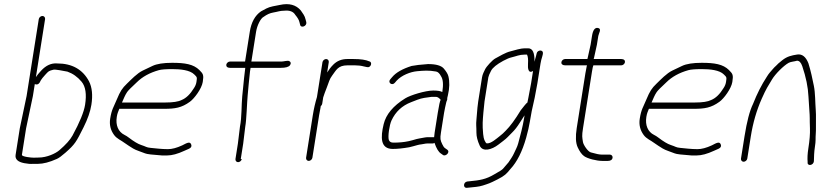

<svg xmlns="http://www.w3.org/2000/svg" viewBox="-20 -764 3945 914"><path d="M84.3 -27 104.2 -153 136.6 -307 145.7 -364C146.2 -363.3 146.8 -363 147.5 -363C156.2 -360 163.2 -362.6 168.8 -371L174.5 -382C178.1 -388 184.8 -396.3 194.5 -407C212 -426.3 211.7 -426.3 233.9 -432.1C243.4 -434.6 281.5 -426.6 301 -423C326.6 -414 349 -398.1 368.2 -375.2C387.4 -352.4 393 -315.7 385 -265C379.5 -230.8 359.6 -182 325.2 -118.8C314.2 -98.7 293.4 -75.4 262.8 -49C244.5 -33.2 203 -14 164.2 -14C156.2 -14 148.3 -13.8 140.6 -13.4C131.3 -12.9 82.8 -17.9 84.3 -27ZM164.6 -673 106.6 -307 74.2 -153 54.3 -27C51 -6.4 64.6 6.8 95.2 12.7C111.4 15.9 125.5 17 137.5 16H160.5C185.6 16 215.7 8.2 250.7 -7.5C260.4 -11.8 273.9 -21.6 291.2 -36.9C337.1 -77.3 342.7 -87.8 377.8 -158C397.5 -197.3 409.9 -233 415 -265C422.2 -310.7 418.5 -348 403.7 -377C373.5 -433.7 322.9 -462 252.2 -462C224.4 -464.3 198.9 -452.8 175.7 -427.5C164.4 -415.2 156.1 -405 150.9 -397L194.6 -673C195.8 -680.9 189.9 -688 182 -688C174 -688 165.8 -680.9 164.6 -673Z M560.7 -276C568.7 -294 575 -310.8 585.2 -325.8C590.1 -333 605.4 -348.4 630.9 -372C657.5 -398.4 692.5 -417.8 736.1 -430C748 -433.3 769.2 -435 799.9 -435C838.9 -435 884.1 -430.6 904.9 -409.5C917.6 -396.5 919 -397.7 915.2 -374C913.7 -364 909.8 -354.3 903.6 -345C885.6 -315.5 865.9 -296.5 844.6 -288C829.3 -280 803.4 -276 766.7 -276ZM548 -246H762C813.1 -246 844.5 -250.8 884.2 -279.7C905.2 -295 940.1 -341.8 945.2 -373.7C950.5 -407.2 947.6 -412.1 929.2 -430.5C901.1 -458.5 860.5 -465 799.6 -465C757.7 -465 726.4 -460 705.7 -450.1C690.2 -442.7 675 -435.4 659.8 -428.2C632.6 -415.3 604.5 -385.2 584.5 -366C561.2 -343.7 552.3 -329.4 536.5 -291.5C520.1 -252.3 511.6 -243.6 504.5 -199C500 -170.4 506.2 -144.5 523.1 -121.5C536.5 -103.2 556.6 -96.2 573.2 -83.5C586.4 -73.4 599.5 -66.4 613.6 -57.1C626.6 -48.6 655.9 -40.4 671 -33.8C678.9 -30.3 705.5 -27.1 750.8 -24H775.8C798.5 -24 825.6 -31.3 857.3 -46L879.9 -56C890.1 -60.8 893.6 -67.6 890.1 -76.5C884.3 -91.4 871.2 -84.5 847.4 -72C821.5 -60 798.8 -54 779.3 -54C748.8 -54 720.4 -57.9 697.5 -60C675.8 -62 676.4 -66.1 651.8 -73.9C637.2 -78.5 617.4 -90.3 592.3 -109.5C585.8 -114.5 579.1 -118.7 572.3 -122C542.9 -136.4 529.6 -168.2 535.9 -207.5C538.9 -226.7 543.5 -233.5 548 -246Z M1126.1 -7 1137.7 -80 1147.5 -161C1153.4 -190.4 1156.2 -282.3 1158.9 -308.5C1160.4 -323.3 1167.6 -408.1 1170.1 -423.5L1172.8 -441H1315.8C1339.7 -441 1354.5 -445.2 1360.4 -453.5C1366.2 -461.8 1365.2 -468.3 1357.4 -473C1350.2 -477.3 1329.5 -471 1320.6 -471H1176.6L1199.1 -613C1203.8 -642.8 1220.8 -677.3 1235.3 -684C1250.3 -695 1265.1 -701.7 1279.9 -704.2C1304.2 -708.4 1312.3 -713 1332.9 -713C1358.6 -715.8 1376.2 -709.1 1385.8 -693C1396.9 -679.8 1403.4 -668.4 1405.4 -659L1408.5 -647C1411.8 -628.1 1441.6 -638.9 1438.2 -658L1435.1 -670C1430.6 -690.6 1421.7 -699 1412.1 -714C1389.2 -741.2 1355.9 -750.1 1312.3 -740.5C1304.7 -738.8 1293.6 -736.7 1279.1 -734C1255 -729.5 1238.6 -718.5 1222.5 -710C1194 -690.3 1176.2 -658 1169.1 -613L1146.6 -471H1074.6C1066.7 -471 1058.5 -463.9 1057.2 -456C1056 -448.1 1061.9 -441 1074.6 -441H1147.6C1146.4 -433.7 1144.5 -417.3 1141.8 -392L1137.6 -349.5C1135.9 -332.5 1134.5 -318 1133.2 -306C1128.9 -264.4 1131.6 -207 1122.3 -161L1112.4 -80L1100.9 -7C1099.6 0.9 1105.6 8 1113.5 8C1121.4 8 1129.6 0.9 1130.9 -7Z M1515.1 -468 1488.8 -302C1480.4 -274 1473.9 -245.3 1469.2 -216L1437.1 -13C1435.8 -5.1 1441.8 2 1449.7 2C1457.6 2 1465.8 -5.1 1467.1 -13L1499.2 -216C1501.2 -228.7 1503.5 -240.7 1505.9 -252L1507 -259C1510.8 -261.7 1513 -265.3 1513.8 -270L1518.5 -300C1522 -311.7 1528 -328 1536.3 -349C1545.9 -373.3 1548.2 -387.2 1561 -404C1580.7 -430 1588.4 -453 1634.7 -453H1669.2C1684.8 -453 1699.1 -451.2 1711.9 -447.8C1724.7 -444.2 1732.9 -443.3 1736.5 -445C1749.2 -450.9 1750.5 -469.8 1737.8 -472C1721.8 -479.3 1696.8 -483 1662.8 -483H1633.5C1606.7 -483 1584.4 -474.2 1566.8 -456.5C1551.7 -441.4 1548.5 -434.7 1537.4 -419L1545.1 -468C1546.4 -475.9 1540.4 -483 1532.5 -483C1524.6 -483 1516.4 -475.9 1515.1 -468Z M1849.7 -55C1871.7 -55 1897.8 -57.7 1928 -63L1947.8 -68C1962 -71.7 1972 -75.5 1986.7 -77C1998.6 -78.2 2003.5 -81 2014.8 -81H2039.8C2042.5 -81 2045.3 -82 2048.3 -84C2057.5 -57.2 2067.8 -40.2 2079.2 -33L2089.1 -26C2101.8 -17.6 2125.6 -40.5 2108.2 -52L2098.3 -59C2094.1 -61.7 2089.7 -67.8 2085.3 -77.5C2076.2 -97 2074.3 -102.8 2079.1 -133L2094 -227C2096.3 -241.9 2101.5 -264 2104.3 -276.5C2106.4 -286.1 2110.6 -288 2109 -297C2110.4 -301.7 2111.5 -306.3 2112.3 -311C2120.2 -344.5 2120.9 -374.5 2114.5 -401C2112.1 -411 2104.9 -423.2 2092.8 -437.5C2080.7 -451.8 2055.7 -459 2017.7 -459C1982.3 -456.5 1956.2 -453.5 1939.3 -450C1895.4 -436.1 1864.6 -418.4 1846.9 -397L1838.3 -387C1823.8 -371 1846.4 -354 1859.6 -370L1868.2 -380C1891.3 -405.4 1933.9 -422.3 1965.8 -425C1996.1 -427.6 2020.1 -430.1 2055.9 -423.5C2064.8 -421.9 2072.7 -414.4 2079.5 -401C2089.2 -386.6 2091.3 -361.6 2085.6 -326C2077 -330.7 2062.6 -333 2042.2 -333C2004.5 -333 1933.2 -310.8 1909.2 -295.9C1851.9 -260.4 1817.6 -219.5 1806.4 -173C1791.1 -109.9 1790.4 -55 1849.7 -55ZM2064 -227 2049.1 -133C2047.8 -125 2047 -117.7 2046.6 -111H2020.8C2012.7 -111 2006.3 -110.5 2001.8 -109.5C1980.1 -104.7 1974.1 -106.1 1945.4 -97L1925.6 -92C1902.9 -87.1 1879.3 -85 1852.5 -85C1841.1 -85 1834 -89.3 1831 -98C1825.6 -113.8 1833.8 -169.3 1843.7 -190.5C1862.9 -232 1894 -261 1937 -277.5C1944.8 -280.5 1954.6 -284.3 1966.5 -289C1989.7 -298.1 2010.1 -299.5 2035 -303H2055C2062.3 -303 2069.9 -298.3 2077.8 -289C2074.3 -283.7 2069.7 -263 2064 -227Z M2534.8 -510 2531.9 -498C2529 -486.3 2526.2 -479.7 2524.4 -470C2525.5 -512.7 2515.6 -534 2494.6 -534H2481.6C2453.8 -534 2434.6 -525.3 2410.3 -519.7C2387.2 -514.5 2355.8 -495.5 2337.5 -485.6C2324.2 -478.4 2295.8 -447.8 2289.2 -434C2284.1 -423.2 2277 -410.4 2274.7 -396L2256.4 -280.5C2254.9 -270.8 2253.7 -261.3 2252.9 -252L2248.2 -197C2245.2 -167.2 2248.2 -165.2 2248 -132.2C2247.9 -114.4 2253.1 -93.8 2263.7 -70.5C2278.1 -38.7 2321.7 -51.7 2352.5 -75.5C2358.9 -80.5 2366.3 -86.2 2374.7 -92.5C2396.1 -108.8 2396 -111.7 2418.4 -133.5C2430.5 -145.2 2442.4 -160.6 2454.2 -179.5C2466 -198.5 2473.6 -210.3 2477.1 -215L2475 -202C2468.7 -162.1 2456.6 -117.6 2447 -82C2441.7 -62.5 2435.2 -53.4 2426.9 -34.3C2420.4 -19.3 2408.4 -3 2400.6 9L2374.5 39.3C2370.3 44.2 2357 52.8 2334.7 65C2292.6 90.4 2263.3 94.2 2214.3 99L2204.2 100C2184.1 103.3 2184 133.1 2203.4 130L2213.6 129C2234.7 126.7 2259 125.5 2278.7 119C2308.1 109.3 2309.9 109.5 2347.3 90.6C2383.9 72.1 2390.3 64.2 2409.5 41C2441.2 7.1 2466.3 -42.7 2484.8 -108.4C2493 -137.5 2498.8 -163.2 2502.4 -185.5C2505.9 -207.8 2508.9 -224.3 2511.2 -235L2525.4 -299L2538.3 -368L2553 -461C2554.8 -472.3 2557.7 -484 2561.6 -496L2564.3 -507C2565.9 -517.2 2562.1 -522.7 2552.9 -523.5C2545 -524.2 2536 -517.9 2534.8 -510ZM2495.5 -300C2494.2 -292 2492.6 -284 2490.7 -276C2488.5 -274.7 2486.6 -273 2484.9 -271L2476.3 -261C2469.7 -253 2463.9 -245.7 2458.9 -239C2432.4 -195.2 2408.6 -162.8 2387.5 -142C2375.6 -130.3 2372.6 -126.2 2357.7 -115C2345.3 -105.7 2317.1 -79.3 2297.4 -81.5C2294.5 -81.8 2291.1 -86.1 2287.4 -94.2C2283.6 -102.4 2281.1 -113 2280 -126C2275.8 -171.5 2277.9 -189.1 2281.1 -228L2286.5 -281L2304.7 -396C2305.7 -402 2310 -412.4 2317.7 -427.2C2325.4 -441.9 2344.7 -457.6 2375.4 -474.3C2391.6 -483.1 2405.2 -488.8 2416.1 -491.2C2437.3 -496.1 2452.5 -504 2476.8 -504H2488.8C2493.3 -495.1 2494.9 -480.8 2493.5 -461.1C2491.9 -438.3 2494.8 -412.3 2517.5 -426L2508.3 -368Z M2896.1 -13C2897.3 -20.9 2891.4 -28 2883.4 -28H2872.4H2845C2834 -28 2816.4 -31.5 2792.3 -38.6C2778.2 -42.7 2757 -74.5 2755 -88.3C2751.7 -110.5 2749.3 -115.6 2755.4 -154L2798.2 -424C2800.6 -439.3 2802.8 -449 2804.7 -453H2937.7C2945.7 -453 2953.9 -460.1 2955.1 -468C2956.4 -475.9 2950.4 -483 2937.7 -483H2805.7C2806.5 -483.7 2807 -484.7 2807.2 -486L2821.5 -551L2828.2 -593C2830.2 -605.5 2846.4 -627.5 2826.2 -631C2811.9 -633.4 2802.6 -620.8 2798.2 -593L2791.5 -551L2777.5 -488C2777.1 -485.3 2776.5 -483.7 2775.7 -483H2669.7C2661.8 -483 2653.6 -475.9 2652.4 -468C2651.1 -460.1 2657.1 -453 2669.7 -453H2774.7C2774 -452.3 2773.5 -451.5 2773.4 -450.5L2766.7 -415L2725.4 -154C2719.1 -114 2720.5 -83.8 2729.7 -63.5C2739 -43.1 2749.2 -28.9 2760.5 -20.8C2777 -8.8 2819.9 2 2847.4 2H2873.4C2885.6 2 2894.4 -2.6 2896.1 -13Z M3081.7 -276C3089.7 -294 3096 -310.8 3106.2 -325.8C3111.1 -333 3126.4 -348.4 3151.9 -372C3178.5 -398.4 3213.5 -417.8 3257.1 -430C3269 -433.3 3290.2 -435 3320.9 -435C3359.9 -435 3405.1 -430.6 3425.9 -409.5C3438.6 -396.5 3440 -397.7 3436.2 -374C3434.7 -364 3430.8 -354.3 3424.6 -345C3406.6 -315.5 3386.9 -296.5 3365.6 -288C3350.3 -280 3324.4 -276 3287.7 -276ZM3069 -246H3283C3334.1 -246 3365.5 -250.8 3405.2 -279.7C3426.2 -295 3461.1 -341.8 3466.2 -373.7C3471.5 -407.2 3468.6 -412.1 3450.2 -430.5C3422.1 -458.5 3381.5 -465 3320.6 -465C3278.7 -465 3247.4 -460 3226.7 -450.1C3211.2 -442.7 3196 -435.4 3180.8 -428.2C3153.6 -415.3 3125.5 -385.2 3105.5 -366C3082.2 -343.7 3073.3 -329.4 3057.5 -291.5C3041.1 -252.3 3032.6 -243.6 3025.5 -199C3021 -170.4 3027.2 -144.5 3044.1 -121.5C3057.5 -103.2 3077.6 -96.2 3094.2 -83.5C3107.4 -73.4 3120.5 -66.4 3134.6 -57.1C3147.6 -48.6 3176.9 -40.4 3192 -33.8C3199.9 -30.3 3226.5 -27.1 3271.8 -24H3296.8C3319.5 -24 3346.6 -31.3 3378.3 -46L3400.9 -56C3411.1 -60.8 3414.6 -67.6 3411.1 -76.5C3405.3 -91.4 3392.2 -84.5 3368.4 -72C3342.5 -60 3319.8 -54 3300.3 -54C3269.8 -54 3241.4 -57.9 3218.5 -60C3196.8 -62 3197.4 -66.1 3172.8 -73.9C3158.2 -78.5 3138.4 -90.3 3113.3 -109.5C3106.8 -114.5 3100.1 -118.7 3093.3 -122C3063.9 -136.4 3050.6 -168.2 3056.9 -207.5C3059.9 -226.7 3064.5 -233.5 3069 -246Z M3520 6C3528 6 3536.2 -1.1 3537.4 -9L3554.2 -115C3564.4 -179.2 3581.7 -238.9 3606.2 -294.1C3628.2 -343.9 3635.5 -352.8 3655.2 -385.9C3670.5 -411.5 3710.3 -451.7 3734.6 -465C3744.7 -470.5 3761.4 -470.9 3774.2 -475C3784.9 -475 3793.2 -466.3 3799.1 -449C3816.7 -397.4 3826.6 -349.3 3828.6 -304.7C3829.4 -287.2 3830.7 -267.7 3832.4 -246.2C3836.3 -196.5 3833.6 -206.7 3835.7 -153C3836.7 -127.6 3834.1 -95.6 3828 -57C3824.1 -32.3 3823 -10.7 3824.7 8C3821.5 28.3 3853.9 24.8 3854.5 2C3855 -15.8 3855.4 -40.7 3859.2 -64.2C3861.5 -78.9 3862.6 -90.1 3862.5 -97.7C3862.1 -119.4 3864.9 -135.4 3864.2 -160.2C3863.4 -189 3865.5 -212 3863.4 -239C3860.4 -276.4 3861.4 -321.1 3854.3 -355.5C3847.1 -390.5 3840.4 -424.4 3828.3 -463C3815.9 -494.3 3798.1 -508 3774.8 -504.4C3747.3 -500 3727.3 -495.7 3704.1 -477.4C3689.3 -465.8 3679.4 -457 3674.4 -451C3669 -446.3 3664.1 -441.3 3659.6 -436C3648.5 -422.9 3640.1 -415.1 3630 -398C3605.8 -361.1 3583.9 -318.1 3564.6 -269C3548.9 -237 3535.4 -185.7 3524.2 -115L3507.4 -9C3506.2 -1.1 3512.1 6 3520 6Z"/></svg>

Font: MewTooHand
Style: Ita
Weight: 400
Designer: Mew Too, Robert Jablonski
Version: Version 0.77